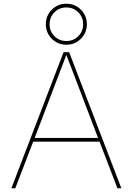

<svg xmlns="http://www.w3.org/2000/svg" viewBox="-20 -1010 712 1030"><path d="M337 -713H335L166 -270H506ZM414 -958Q446 -926 446 -880Q446 -834 414 -802Q382 -770 336 -770Q290 -770 258 -802Q226 -834 226 -880Q226 -926 258 -958Q290 -990 336 -990Q382 -990 414 -958ZM400 -816Q426 -842 426 -880Q426 -918 400 -944Q374 -970 336 -970Q298 -970 272 -944Q246 -918 246 -880Q246 -842 272 -816Q298 -790 336 -790Q374 -790 400 -816ZM514 -250H158L62 0H41L321 -730H351L631 0H610Z"/></svg>

Font: M PLUS 1p Thin
Style: Regular
Weight: 250
Version: Version 1.062